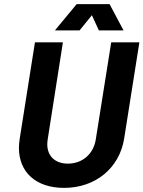

<svg xmlns="http://www.w3.org/2000/svg" viewBox="-20 -906 698 934"><path d="M247 -758H367L427 -832L461 -758H581L513 -886H353ZM292 8C444 8 561 -88 584 -232L658 -700H521L446 -228C435 -157 381 -110 310 -110C248 -110 210 -147 210 -204C210 -212 211 -220 212 -228L286 -700H150L76 -232C74 -216 72 -202 72 -187C72 -68 155 8 292 8Z"/></svg>

Font: Arthouse Owned
Style: Bold Italic
Weight: 700
Italic angle: -10°
Designer: Jeremy Tribby
Foundry: Tribby Type
Version: Version 1.000;PS 001.000;hotconv 1.0.88;makeotf.lib2.5.64775